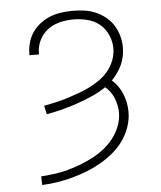

<svg xmlns="http://www.w3.org/2000/svg" viewBox="-53 -574 707 844"><g transform="rotate(-5 300.0 -152.5)"><path d="M99 223 98 185Q128 183 158 179Q188 175 217 167Q246 159 274.5 148Q303 137 329.5 123Q356 109 380 90Q404 71 422.5 47Q441 23 452 -6Q463 -35 463 -65Q463 -81 459.5 -97.5Q456 -114 450 -129Q444 -144 434 -157.5Q424 -171 412 -181Q383 -161 350 -146.5Q317 -132 283.5 -120.5Q250 -109 215.5 -100Q181 -91 146 -85L138 -123Q165 -128 191 -134Q217 -140 242.5 -148Q268 -156 293 -165Q318 -174 342 -186Q366 -198 388 -213.5Q410 -229 427 -250Q444 -271 453.5 -296.5Q463 -322 463 -348Q463 -379 450 -408Q437 -437 413.5 -456Q390 -475 359.5 -482.5Q329 -490 299 -490Q279 -490 259 -487Q239 -484 220.5 -477Q202 -470 186 -458Q170 -446 158.5 -429.5Q147 -413 141 -394Q135 -375 135 -355V-350H93V-356Q93 -381 100 -406Q107 -431 121.5 -451.5Q136 -472 156.5 -487.5Q177 -503 200 -512Q223 -521 248.5 -524.5Q274 -528 299 -528Q325 -528 350.5 -524.5Q376 -521 399.5 -511Q423 -501 443.5 -484.5Q464 -468 477.5 -446.5Q491 -425 498 -400Q505 -375 505 -349Q505 -329 501 -309.5Q497 -290 489 -272.5Q481 -255 469.5 -238.5Q458 -222 444 -208Q459 -195 470.5 -178.5Q482 -162 489.5 -143.5Q497 -125 501 -105Q505 -85 505 -65Q505 -31 494 1.5Q483 34 463 62Q443 90 416.5 112Q390 134 360.5 151Q331 168 299 180.5Q267 193 234 202Q201 211 167 216.5Q133 222 99 223Z"/></g></svg>

Font: Iosevka Extralight Extended
Style: Regular
Weight: 200
Width: 7
Monospace: yes
Designer: Belleve Invis
Foundry: Belleve Invis
Version: Version 32.5.0; ttfautohint (v1.8.4)